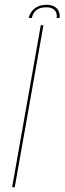

<svg xmlns="http://www.w3.org/2000/svg" viewBox="-20 -780 269 800"><path d="M30.5 0H41.5L161 -675H150ZM174.5 -760Q152 -760 136.5 -752.2Q121 -744.5 111.8 -731.8Q102.5 -719 100 -705H112.5Q114.5 -716 121 -726.2Q127.5 -736.5 139.8 -743Q152 -749.5 172.5 -749.5Q191 -749.5 201 -743Q211 -736.5 214.5 -726.2Q218 -716 216 -705H228Q230.5 -719 225.2 -731.8Q220 -744.5 207.2 -752.2Q194.5 -760 174.5 -760Z"/></svg>

Font: Anybody UltraCondensed Thin Thin
Style: Italic
Weight: 250
Italic angle: -10°
Version: Version 1.111